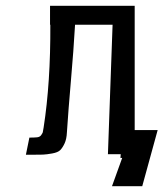

<svg xmlns="http://www.w3.org/2000/svg" viewBox="-20 -520 562 660"><path d="M522 -73 469 120H365L400 23H394L395 10H351L367 -435H238Q233 -348 224 -245Q215 -142 210 -65Q209 -42 202 -27Q195 -12 187 -4Q179 4 159.5 7.5Q140 11 127.5 11.5Q115 12 85 12Q75 12 69 12L81 -47Q98 -47 107.5 -48Q117 -49 121.5 -55.5Q126 -62 127 -65Q128 -68 130 -82Q154 -236 153 -435H152V-500H443V-73Z"/></svg>

Font: OpenDyslexic
Style: Regular
Weight: 400
Designer: Abbie Gonzalez
Version: Version 0.920;hotconv 1.0.109;makeotfexe 2.5.65596